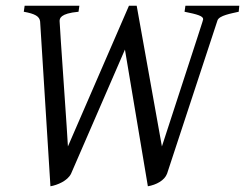

<svg xmlns="http://www.w3.org/2000/svg" viewBox="-20 -635 855 670"><path d="M813 -594 815 -615H627L624 -594C669 -585 689 -579 689 -568C689 -565 686 -557 545 -124L457 -615H430L217 -124C217 -139 188 -546 188 -561C188 -570 189 -588 254 -594L257 -615H66L63 -594C102 -587 118 -578 120 -560L156 15C180 11 216 -4 228 -29L416 -462L496 15C525 10 554 -5 563 -29L739 -564C745 -581 787 -588 813 -594Z"/></svg>

Font: Temporarium
Style: Italic
Weight: 400
Italic angle: -7°
Version: Version 1.1